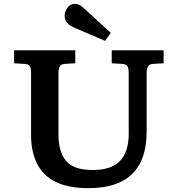

<svg xmlns="http://www.w3.org/2000/svg" viewBox="-20 -961 919 995"><path d="M439 14Q333 14 267.5 -19Q202 -52 171.5 -114Q141 -176 141 -261V-582Q141 -608 134.5 -618.5Q128 -629 105 -630L53 -633V-700H370V-633L316 -630Q298 -629 290.5 -618Q283 -607 283 -579V-264Q283 -176 321.5 -128Q360 -80 461 -80Q558 -80 602.5 -127.5Q647 -175 647 -268V-582Q647 -608 640 -618.5Q633 -629 611 -630L559 -633V-700H828V-633L773 -630Q756 -629 748 -618Q740 -607 740 -579V-279Q740 14 439 14ZM525 -749 364 -818Q315 -838 315 -879Q315 -901 329.5 -921Q344 -941 368 -941Q379 -941 389.5 -936.5Q400 -932 414 -919L554 -791Z"/></svg>

Font: Literata 7pt SemiBold
Style: Regular
Weight: 600
Designer: Latin by Veronika Burian and Jose Scaglione. Greek by Irene Vlachou. Cyrillic by Vera Evstafieva.
Foundry: TypeTogether
Version: Version 3.002